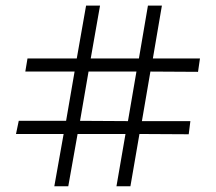

<svg xmlns="http://www.w3.org/2000/svg" viewBox="-20 -686 772 685"><path d="M37.1 -208 46.9 -254.9H215.8L246.1 -430.7H70.3L78.1 -477.5H253.9L287.1 -666H336.9L303.7 -477.5H475.6L507.8 -666H557.6L525.4 -477.5H693.4L686.5 -429.7L516.6 -430.7L486.3 -253.9H659.2L653.3 -207L477.5 -208L445.3 -21.5H395.5L427.7 -208H256.8L223.6 -21.5H173.8L207 -208ZM265.6 -254.9 436.5 -253.9 466.8 -430.7H295.9Z"/></svg>

Font: Post No Bills Jaffna
Style: Regular
Weight: 400
Designer: Kosala Senevirathne, Siva Puranthara, Lasantha Premarathna, Tharique Azeez
Foundry: Mooniak
Version: Version 1.220 ; ttfautohint (v1.6)